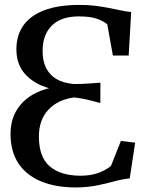

<svg xmlns="http://www.w3.org/2000/svg" viewBox="-20 -772 624 802"><path d="M297 11Q213 11 151.8 -14.2Q90.5 -39.5 57.2 -89.2Q24 -139 24 -213Q24 -285 66 -334.8Q108 -384.5 185 -403.5Q123 -421 85.8 -461.5Q48.5 -502 48.5 -566Q48.5 -624 77.2 -665.2Q106 -706.5 164.8 -729Q223.5 -751.5 313 -751.5Q348 -751.5 377.8 -747.8Q407.5 -744 433.5 -739Q459.5 -734 482.8 -729Q506 -724 528 -721.5L517.5 -540H451.5L428 -671Q408 -686 381.2 -694.8Q354.5 -703.5 309 -703.5Q236 -703.5 197 -665.5Q158 -627.5 158 -559Q158 -497 190.8 -461.8Q223.5 -426.5 289.5 -421Q312 -421 340.2 -422.5Q368.5 -424 399.5 -426.5L399 -341.5Q362 -352 336.2 -357.5Q310.5 -363 289.5 -365Q222 -356 182.2 -313.8Q142.5 -271.5 142.5 -202Q142.5 -116.5 187 -77.8Q231.5 -39 313 -38Q355 -37.5 388 -48.8Q421 -60 443.5 -79L485 -183.5L544.5 -176L522 -27Q488 -23 454.5 -13.8Q421 -4.5 383 3Q345 10.5 297 11Z"/></svg>

Font: Merriweather 48pt
Style: Regular
Weight: 400
Version: Version 2.100